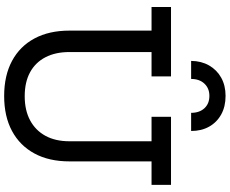

<svg xmlns="http://www.w3.org/2000/svg" viewBox="-107 -935 1052 878"><g transform="rotate(90 419.0 -496.0)"><path d="M514 -752H825.5V-663H718V-287.5Q718 -194.5 682 -127.8Q646 -61 579.2 -25Q512.5 11 419 11Q325.5 11 258.5 -25Q191.5 -61 155.8 -127.8Q120 -194.5 120 -287.5V-663H12V-752H329.5V-663H218V-287.5Q218 -223.5 241.8 -177.8Q265.5 -132 310.5 -107.5Q355.5 -83 420 -83Q484.5 -83 530.5 -107.8Q576.5 -132.5 601.2 -178Q626 -223.5 626 -287.5V-663H514ZM579 -844Q579 -891 559.2 -926.2Q539.5 -961.5 503.5 -981.5Q467.5 -1001.5 418.5 -1001.5Q371 -1001.5 335.2 -981.5Q299.5 -961.5 279.2 -926Q259 -890.5 258.5 -844H341Q341 -882 362.5 -904.8Q384 -927.5 418.5 -927.5Q454 -927.5 475 -904.8Q496 -882 496 -844Z"/></g></svg>

Font: Hepta Slab ExtraLight Medium
Style: Regular
Weight: 500
Version: Version 1.100